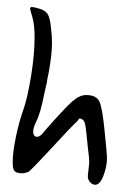

<svg xmlns="http://www.w3.org/2000/svg" viewBox="-20 -633 339 539"><path d="M64.5 -607.4Q64.5 -606.4 70.8 -585Q77.1 -563.5 77.1 -528.3Q77.1 -480.5 67.4 -420.4Q57.6 -360.4 46.9 -329.1Q33.2 -291 24.4 -247.6Q15.6 -204.1 15.6 -177.7Q15.6 -162.1 18.6 -156.2Q23.4 -146.5 42 -146.5Q49.8 -146.5 58.6 -150.4Q58.6 -150.4 58.6 -149.4Q68.4 -156.2 127 -219.7Q185.5 -283.2 197.3 -293Q197.3 -293.9 198.2 -294.9Q202.1 -300.8 205.1 -300.8Q206.1 -300.8 206.1 -299.8Q215.8 -297.9 218.8 -285.2Q221.7 -272.5 226.6 -218.8Q230.5 -188.5 230.5 -179.7Q230.5 -172.9 228.5 -157.7Q226.6 -142.6 226.6 -137.7Q226.6 -128.9 232.4 -122.1Q239.3 -114.3 247.1 -114.3Q260.7 -114.3 270.5 -140.1Q280.3 -166 280.3 -189.5Q280.3 -201.2 274.4 -257.8Q267.6 -331.1 258.8 -348.6Q250 -366.2 221.7 -366.2Q203.1 -366.2 182.6 -348.1Q162.1 -330.1 104.5 -264.6Q93.8 -249 84 -249Q73.2 -249 73.2 -263.7Q73.2 -274.4 81.1 -290Q93.8 -315.4 103.5 -366.2Q108.4 -387.7 111.3 -400.4Q112.3 -409.2 116.2 -426.8Q126 -479.5 126 -511.7Q126 -533.2 123 -556.6Q120.1 -584 113.3 -594.2Q106.4 -604.5 87.9 -609.4Q75.2 -613.3 69.3 -613.3Q64.5 -613.3 64.5 -607.4Z"/></svg>

Font: 辰宇落雁體 Thin Monospaced
Style: Regular
Weight: 100
Designer: Written by Liu, Wei-Chen; Created by Wang, Li-Yu.
Version: Version 1.000